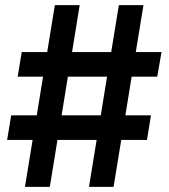

<svg xmlns="http://www.w3.org/2000/svg" viewBox="-20 -727 656 747"><path d="M356 -182.6H203.6L173.8 0H77.1L106.9 -182.6H7.8L23.4 -278.3H123L147.5 -428.7H48.8L64.5 -524.4H163.6L193.4 -707H290L260.3 -524.4H412.6L442.4 -707H538.1L508.3 -524.4H608.4L591.8 -428.7H492.2L467.8 -278.3H567.4L551.8 -182.6H451.7L421.9 0H326.2ZM372.1 -278.3 396.5 -428.7H244.1L219.7 -278.3Z"/></svg>

Font: Pretendard JP SemiBold
Style: Regular
Weight: 600
Designer: Base glyphs from Inter by Rasmus Andersson; Hangeul glyphs from Noto Sans CJK(Source Han Sans) by Jang Soo-young and Kan
Foundry: Kil Hyung-jin
Version: Version 1.309